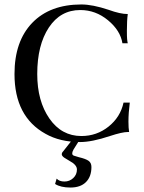

<svg xmlns="http://www.w3.org/2000/svg" viewBox="-20 -627 647 861"><path d="M340 10Q249 10 184 -27Q45 -104 45 -295Q45 -442 124.5 -524.5Q204 -607 345 -607Q395 -607 467 -583Q519 -564 553 -564Q549 -536 549 -489Q549 -463 550 -452Q552 -434 553 -433H529Q520 -490 464.5 -536Q409 -582 340 -582Q251 -582 199 -503.5Q147 -425 147 -295Q147 -174 201.5 -95.5Q256 -17 345 -17Q414 -17 467 -59.5Q520 -102 534 -167H562Q556 -120 556 -82Q556 -53 559 -35H553Q528 -35 473 -17Q392 10 340 10ZM296 214Q252 214 227 198L234 174Q246 187 269 187Q292 187 308.5 171.5Q325 156 325 133Q325 112 291 94L268 80Q257 72 257 65Q257 58 263 52L304 0H337L310 43Q304 53 304 62Q304 68 311 71Q317 73 334 78Q364 85 377 94Q390 103 390 122Q390 165 365.5 189.5Q341 214 296 214Z"/></svg>

Font: UnnaRegular
Style: Regular
Weight: 400
Designer: Jorge de Buen Unna
Foundry: Omnibus-Type
Version: Version 2.008;hotconv 1.0.109;makeotfexe 2.5.65596